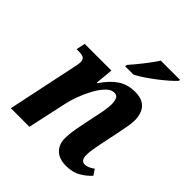

<svg xmlns="http://www.w3.org/2000/svg" viewBox="-210 -904 1053 1053"><g transform="rotate(45 316.5 -378.0)"><path d="M471 10Q417 10 388 -19Q359 -48 360 -96Q360 -118 364 -146Q368 -174 376 -213L392 -292Q397 -312 403.5 -347Q410 -382 410 -407Q410 -426 404 -444Q398 -462 375 -462Q351 -462 328 -438.5Q305 -415 284.5 -378Q264 -341 249.5 -301.5Q235 -262 228 -230L178 0H34L118 -399Q121 -412 123.5 -426Q126 -440 126 -450Q126 -469 114.5 -476.5Q103 -484 77 -484H60L71 -536H278L268 -433H273Q312 -491 354 -518.5Q396 -546 452 -546Q494 -546 518 -530.5Q542 -515 552 -489.5Q562 -464 562 -434Q562 -408 555.5 -376Q549 -344 544 -317L522 -211Q516 -182 512 -157.5Q508 -133 508 -112Q508 -68 539 -68Q563 -68 594 -91L616 -58Q594 -33 558.5 -11.5Q523 10 471 10ZM314 -606 317 -619Q343 -648 376 -690Q409 -732 431 -766H581L578 -756Q566 -743 543.5 -723Q521 -703 492.5 -681Q464 -659 434.5 -639Q405 -619 380 -606Z"/></g></svg>

Font: Noto Serif SemiCondensed
Style: Bold Italic
Weight: 700
Width: 4
Italic angle: -12°
Designer: Monotype Design Team
Foundry: Monotype Imaging Inc.
Version: Version 2.014